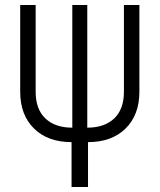

<svg xmlns="http://www.w3.org/2000/svg" viewBox="-20 -570 640 770"><path d="M267 180V0Q172 0 116.5 -54.5Q61 -109 61 -202V-550H123V-202Q123 -132 162 -95Q201 -58 270 -58V-550H330V-58Q399 -58 438 -95Q477 -132 477 -202V-550H539V-202Q539 -109 483.5 -54.5Q428 0 333 0V180Z"/></svg>

Font: JetBrains Mono NL ExtraLight
Style: Regular
Weight: 200
Designer: Philipp Nurullin, Konstantin Bulenkov
Foundry: JetBrains
Version: Version 2.304; ttfautohint (v1.8.4.7-5d5b)